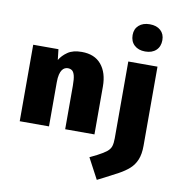

<svg xmlns="http://www.w3.org/2000/svg" viewBox="-112 -904 1212 1306"><g transform="rotate(10 494.5 -250.5)"><path d="M59.1 0V-528.3H233.4L241.7 -455.1Q261.2 -488.3 297.1 -512.9Q333 -537.6 393.6 -537.6Q482.4 -537.6 528.8 -481.7Q575.2 -425.8 575.2 -330.6V0H373V-300.3Q373 -347.7 366.5 -371.6Q359.9 -395.5 347.9 -403.8Q335.9 -412.1 318.8 -412.1Q308.6 -412.1 298.3 -407.2Q288.1 -402.3 279.8 -390.6Q271.5 -378.9 266.4 -358.2Q261.2 -337.4 261.2 -305.2V0ZM644.5 301.8 568.4 158.7 618.2 134.3Q660.6 112.3 681.6 95.2Q702.6 78.1 709.2 56.9Q715.8 35.6 715.8 2V-528.3H917.5V18.1Q917.5 76.2 901.6 114.7Q885.7 153.3 856 179.9Q826.2 206.5 784.7 229Q743.2 251.5 691.9 277.8ZM816.4 -615.2Q769.5 -615.2 741.5 -641.1Q713.4 -667 713.4 -711.4Q713.4 -753.4 741.5 -778.3Q769.5 -803.2 816.4 -803.2Q863.8 -803.2 891.4 -778.3Q918.9 -753.4 918.9 -711.4Q918.9 -667 891.4 -641.1Q863.8 -615.2 816.4 -615.2Z"/></g></svg>

Font: Comme Black
Style: Regular
Weight: 900
Version: Version 1.000;gftools[0.9.27]